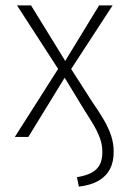

<svg xmlns="http://www.w3.org/2000/svg" viewBox="-20 -507 480 711"><path d="M272 184 265 149Q315 141 337 119.5Q359 98 359 56Q359 29 350 4.5Q341 -20 326.5 -44.5Q312 -69 292 -100L216 -225H223L85 0H35L203 -264V-240L43 -487H95L226 -274H217L347 -487H397L238 -243V-260L324 -126Q348 -92 365 -62.5Q382 -33 391.5 -4.5Q401 24 401 56Q401 93 387 119.5Q373 146 344.5 162.5Q316 179 272 184Z"/></svg>

Font: Nunito Sans 10pt Condensed ExtraLight
Style: Regular
Weight: 250
Width: 3
Designer: Vernon Adams
Foundry: Vernon Adams
Version: Version 3.101;gftools[0.9.27]